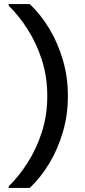

<svg xmlns="http://www.w3.org/2000/svg" viewBox="-20 -730 422 950"><path d="M316 -255H214Q214 -351 187 -434Q160 -517 117 -584.5Q74 -652 23 -702V-710H127Q183 -657 225 -586.5Q267 -516 291.5 -432Q316 -348 316 -255ZM127 200H23V192Q74 142 117 74.5Q160 7 187 -76Q214 -159 214 -255H316Q316 -162 291.5 -78Q267 6 225 76.5Q183 147 127 200Z"/></svg>

Font: Fustat SemiBold
Style: Regular
Weight: 600
Designer: Mohamed Gaber, Khaled Hosny, Laura Garcia Mut
Foundry: Kief Type Foundry, Alif Type Foundry, Hard Type Foundry
Version: Version 1.007